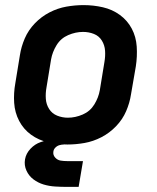

<svg xmlns="http://www.w3.org/2000/svg" viewBox="-20 -558 616 752"><path d="M244 8Q277 8 311 2Q345 -4 377 -20.5Q409 -37 434.5 -63.5Q460 -90 474 -122.5Q488 -155 493 -188L512 -298Q518 -337 515.5 -375.5Q513 -414 496 -446Q479 -478 449.5 -499.5Q420 -521 383 -529.5Q346 -538 307 -538Q274 -538 240 -532Q206 -526 174 -509.5Q142 -493 116.5 -466.5Q91 -440 77 -407.5Q63 -375 58 -342L40 -232Q33 -193 35.5 -155Q38 -117 55 -84.5Q72 -52 101.5 -30.5Q131 -9 168.5 -0.5Q206 8 244 8ZM246 -97Q224 -97 204 -105Q184 -113 172.5 -131Q161 -149 159.5 -171Q158 -193 162 -215L180 -325Q185 -354 201.5 -381Q218 -408 247 -420.5Q276 -433 305 -433Q328 -433 348 -425Q368 -417 379 -399Q390 -381 391.5 -359.5Q393 -338 389 -315L371 -205Q366 -176 349.5 -149Q333 -122 304 -109.5Q275 -97 246 -97ZM288 174 305 73H244Q244 73 244 73Q244 73 244 73H243Q230 73 217.5 71Q205 69 196 59Q187 49 189 36Q190 27 197 20Q204 13 213 10.5Q222 8 230 8V-14Q208 -14 185 -11.5Q162 -9 139.5 -1.5Q117 6 99.5 24.5Q82 43 78 66Q74 89 83.5 110Q93 131 111 144.5Q129 158 150.5 164.5Q172 171 195.5 172.5Q219 174 243 174Z"/></svg>

Font: Iosevka Sparkle Oblique
Style: Bold
Weight: 700
Italic angle: -9°
Designer: Belleve Invis
Foundry: Belleve Invis
Version: Version 4.5.0; ttfautohint (v1.8.3)